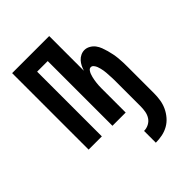

<svg xmlns="http://www.w3.org/2000/svg" viewBox="-211 -619 923 923"><g transform="rotate(-45 250.0 -157.5)"><path d="M295 205V125Q312 125 327.5 117Q343 109 352 95Q361 81 364 64Q367 47 367 30V-149Q367 -157 366.5 -165.5Q366 -174 365.5 -183Q365 -192 364.5 -200.5Q364 -209 362.5 -217.5Q361 -226 359 -234Q357 -242 354 -250Q351 -258 345 -265.5Q339 -273 331 -273Q322 -273 316.5 -265.5Q311 -258 308 -250Q305 -242 303 -234Q301 -226 299.5 -217.5Q298 -209 297 -200.5Q296 -192 295.5 -183Q295 -174 295 -165.5Q295 -157 295 -149V0H205V-440H133V0H43V-520H295V-284Q299 -297 305 -309Q311 -321 320 -331Q329 -341 341.5 -347Q354 -353 367 -353Q382 -353 396 -345Q410 -337 419 -325Q428 -313 433.5 -298.5Q439 -284 443 -269.5Q447 -255 450 -240Q453 -225 454.5 -209.5Q456 -194 456.5 -179Q457 -164 457 -149V30Q457 53 453.5 75.5Q450 98 440.5 118.5Q431 139 416 156.5Q401 174 381.5 185Q362 196 340 200.5Q318 205 295 205Z"/></g></svg>

Font: Iosevka Curly Medium
Style: Regular
Weight: 500
Monospace: yes
Designer: Belleve Invis
Foundry: Belleve Invis
Version: Version 22.1.2; ttfautohint (v1.8.4)